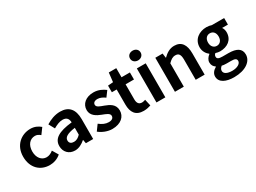

<svg xmlns="http://www.w3.org/2000/svg" viewBox="-53 -1652 3647 2737"><g transform="rotate(-30 1770.0 -283.5)"><path d="M317 14C379 14 447 -7 500 -54L442 -151C411 -125 373 -106 333 -106C252 -106 194 -174 194 -279C194 -385 252 -454 337 -454C369 -454 395 -441 423 -417L493 -512C452 -547 399 -574 330 -574C178 -574 44 -466 44 -279C44 -94 162 14 317 14Z M732 14C796 14 852 -18 901 -60H904L915 0H1035V-327C1035 -489 962 -574 820 -574C732 -574 652 -541 586 -500L639 -403C691 -433 741 -456 793 -456C862 -456 886 -414 888 -359C663 -335 566 -272 566 -152C566 -57 632 14 732 14ZM780 -101C737 -101 706 -120 706 -164C706 -214 752 -251 888 -269V-156C853 -121 822 -101 780 -101Z M1345 14C1491 14 1568 -65 1568 -163C1568 -267 1486 -304 1412 -332C1353 -354 1298 -369 1298 -410C1298 -442 1322 -464 1372 -464C1414 -464 1453 -444 1493 -416L1559 -505C1512 -540 1450 -574 1368 -574C1242 -574 1160 -503 1160 -402C1160 -309 1242 -266 1313 -239C1372 -216 1430 -197 1430 -155C1430 -120 1405 -96 1349 -96C1297 -96 1249 -118 1199 -157L1132 -65C1187 -19 1270 14 1345 14Z M1862 14C1911 14 1950 3 1980 -7L1956 -114C1941 -108 1919 -102 1901 -102C1851 -102 1825 -132 1825 -196V-444H1963V-560H1825V-710H1702L1685 -560L1599 -553V-444H1678V-196C1678 -70 1729 14 1862 14Z M2077 0H2223V-560H2077ZM2151 -650C2201 -650 2238 -684 2238 -730C2238 -778 2201 -810 2151 -810C2100 -810 2063 -778 2063 -730C2063 -684 2100 -650 2151 -650Z M2381 0H2527V-385C2569 -426 2598 -448 2644 -448C2699 -448 2723 -417 2723 -331V0H2870V-349C2870 -490 2818 -574 2697 -574C2621 -574 2564 -534 2515 -486H2511L2501 -560H2381Z M3219 243C3406 243 3523 157 3523 44C3523 -54 3450 -96 3315 -96H3220C3154 -96 3132 -112 3132 -142C3132 -164 3140 -177 3156 -190C3180 -182 3206 -177 3228 -177C3348 -177 3444 -241 3444 -367C3444 -402 3433 -433 3418 -452H3514V-560H3312C3289 -568 3259 -574 3228 -574C3109 -574 3002 -503 3002 -371C3002 -306 3038 -253 3076 -225V-221C3043 -197 3014 -158 3014 -116C3014 -70 3036 -41 3065 -22V-17C3014 12 2985 52 2985 99C2985 198 3087 243 3219 243ZM3228 -268C3179 -268 3140 -305 3140 -371C3140 -437 3178 -474 3228 -474C3278 -474 3315 -437 3315 -371C3315 -305 3277 -268 3228 -268ZM3241 150C3159 150 3107 123 3107 76C3107 53 3119 31 3144 11C3164 16 3188 19 3222 19H3290C3350 19 3383 29 3383 69C3383 113 3325 150 3241 150Z"/></g></svg>

Font: Source Han Sans Old Style Bold
Style: Regular
Weight: 700
Designer: Ryoko NISHIZUKA (kana & ideographs); Paul D. Hunt (Latin, Greek & Cyrillic); Wenlong ZHANG (bopomofo); Sandoll Communica
Foundry: Adobe Systems Incorporated
Version: Version 1.004;PS 1.004;hotconv 1.0.81;makeotf.lib2.5.63406